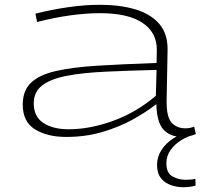

<svg xmlns="http://www.w3.org/2000/svg" viewBox="-20 -562 854 802"><path d="M75 -125Q75 -183 109 -216Q143 -249 212 -265Q281 -281 386 -287.5Q491 -294 634 -299L635 -352Q636 -426 575.5 -466.5Q515 -507 397 -507Q342 -507 275 -498Q208 -489 135 -470L128 -505Q196 -522 265 -532Q334 -542 397 -542Q481 -542 545 -523Q609 -504 645 -462.5Q681 -421 680 -353L676 -143Q675 -74 696.5 -50Q718 -26 755 -26Q773 -26 791 -33L798 -2Q770 10 742 10Q691 10 663 -20.5Q635 -51 633 -127Q591 -94 534 -62.5Q477 -31 407 -10.5Q337 10 256 10Q178 10 126.5 -21.5Q75 -53 75 -125ZM121 -130Q121 -75 161 -48.5Q201 -22 267 -22Q355 -22 452 -57Q549 -92 631 -162L634 -270Q514 -267 419 -262.5Q324 -258 257.5 -245Q191 -232 156 -205Q121 -178 121 -130ZM745 220Q720 220 694.5 211.5Q669 203 652.5 182.5Q636 162 636 127Q636 93 654.5 64.5Q673 36 704 16Q735 -4 772 -12L793 0Q764 7 737 23.5Q710 40 692.5 64.5Q675 89 675 120Q675 161 700.5 175Q726 189 756 189Q768 189 778 188Q788 187 796 185L797 213Q777 220 745 220Z"/></svg>

Font: Georama ExtraExtended ExtraLight
Style: Regular
Weight: 200
Width: 8
Designer: Jean-Baptiste Levee
Foundry: Production Type
Version: Version 1.000